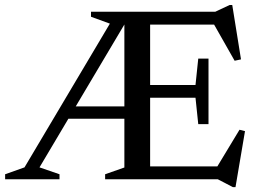

<svg xmlns="http://www.w3.org/2000/svg" viewBox="-34 -717 1032 768"><path d="M386.5 0V-20L463.5 -47V-242H239.5L124 -47.5L204 -20V0H-13.5V-20L64 -47.5L405.5 -622.5L330 -650V-670H827L884.5 -697H895L930 -479.5L904.5 -474L822.5 -618.5H566.5V-377H748L759 -482.5H800V-220.5H759L748 -326H566.5V-51.5H835.5L924 -198L946 -192.5L908 31.5H897.5L837 0ZM269 -291.5H463.5V-619Z"/></svg>

Font: Newsreader Text Medium
Style: Regular
Weight: 500
Designer: Hugues Gentile
Foundry: Production Type
Version: Version 1.001